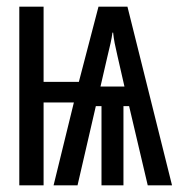

<svg xmlns="http://www.w3.org/2000/svg" viewBox="-20 -557 540 577"><path d="M38 0H111V-249H202L141 0H213L268 -238H285V0H351V-238H368L424 0H497L363 -537H276L217 -311H111V-537H38ZM282 -297 303 -388C311 -421 315 -437 318 -459H320C322 -438 326 -419 333 -389L354 -297Z"/></svg>

Font: Noto Sans Mono ExtraCondensed
Style: Regular
Weight: 400
Width: 2
Designer: Monotype Design Team
Foundry: Monotype Imaging Inc.
Version: Version 2.014